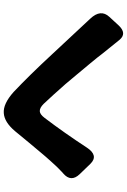

<svg xmlns="http://www.w3.org/2000/svg" viewBox="156 -874 687 1040"><g transform="rotate(-90 500.0 -353.5)"><path d="M77 -266Q32 -313 81 -355L90 -363Q117 -388 145 -420Q174 -452 192 -474Q211 -496 249 -542Q287 -589 310 -616Q359 -674 408 -677Q458 -681 522 -624Q613 -538 725 -417Q817 -318 919 -209Q973 -152 929 -105L883 -55Q839 -8 804 -51L787 -72Q743 -127 729 -144Q716 -162 677 -209Q638 -257 617 -281Q597 -306 565 -343Q533 -380 507 -408Q482 -436 458 -461Q436 -483 418 -482Q401 -481 382 -456Q300 -348 221 -227Q178 -162 133 -208Z"/></g></svg>

Font: Swei Half Moon CJK SC
Style: Black
Weight: 900
Version: Version 2.071